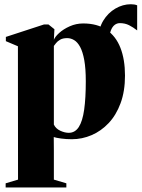

<svg xmlns="http://www.w3.org/2000/svg" viewBox="-20 -630 652 884"><path d="M479 -337 436.5 -404 433.5 -451Q433.5 -498.5 455.2 -534.5Q477 -570.5 511.2 -590.5Q545.5 -610.5 582.5 -610.5Q599.5 -610.5 611.5 -605.5V-490Q593 -504.5 574.2 -514Q555.5 -523.5 532 -523.5Q518.5 -523.5 507.8 -515.2Q497 -507 490.2 -489.2Q483.5 -471.5 482.5 -442.5ZM6 233V214L63 197L62.5 -417L7 -440.5V-460L183 -517.5H203L230.5 -495.5L228 -446.5Q233 -460.5 252.5 -478.2Q272 -496 301.2 -509Q330.5 -522 363 -522Q428 -522 470.8 -492.8Q513.5 -463.5 534.5 -409.8Q555.5 -356 555.5 -282Q555.5 -210 535.2 -155Q515 -100 480.2 -63.2Q445.5 -26.5 401.8 -7.8Q358 11 311 11Q285 11 261.2 7.8Q237.5 4.5 227.5 1L228 63V197L285.5 214V233ZM296.5 -18.5Q325.5 -18.5 342.8 -45.2Q360 -72 367.5 -125Q375 -178 375 -256Q375 -314.5 368 -353Q361 -391.5 349 -413.8Q337 -436 321.5 -445.2Q306 -454.5 289.5 -454.5Q269 -454.5 256.8 -447.2Q244.5 -440 238 -431.5Q231.5 -423 228 -418.5V-56.5Q236.5 -38 257.2 -28.2Q278 -18.5 296.5 -18.5Z"/></svg>

Font: Merriweather 144pt Black
Style: Regular
Weight: 900
Version: Version 2.100